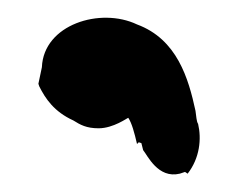

<svg xmlns="http://www.w3.org/2000/svg" viewBox="-20 -131 272 220"><path d="M24 -35 25 -32C32 -18 42 -3 64 7C72 12 79 16 93 16C110 16 126 4 127 4C131 10 134 21 137 34L139 32L142 33L144 41C149 47 161 74 186 68L192 66L195 68C209 50 211 28 207 11C205 8 205 2 204 -4C196 -41 183 -86 137 -103C95 -123 30 -103 28 -54Z"/></svg>

Font: Vapor
Style: ExBdObl
Weight: 800
Foundry: Cannot Into Space Fonts
Version: Version 0.179